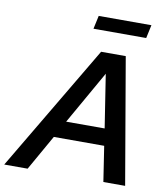

<svg xmlns="http://www.w3.org/2000/svg" viewBox="-144 -971 922 1051"><g transform="rotate(10 317.0 -445.5)"><path d="M-49 0 366 -700H503L623 0H502L472 -196H192L81 0ZM244 -290H458L412 -586ZM303 -817 319 -891H612L596 -817Z"/></g></svg>

Font: Red Hat Text Medium
Style: Italic
Weight: 500
Italic angle: -12°
Designer: Pentagram, MCKL
Foundry: Pentagram, MCKL
Version: Version 1.023; ttfautohint (v1.8.3)